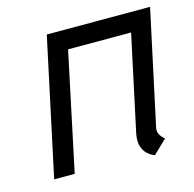

<svg xmlns="http://www.w3.org/2000/svg" viewBox="-82 -583 685 677"><g transform="rotate(-15 261.0 -245.0)"><path d="M432 -81 522 -500H145L38 0H113L204 -430H434L359 -80Q354 -53 359.5 -35.5Q365 -18 375.5 -8Q386 2 395 6Q404 10 403 10L453 -38Q443 -46 436.5 -56.5Q430 -67 432 -81Z"/></g></svg>

Font: Advent Pro Medium
Style: Italic
Weight: 500
Italic angle: -12°
Version: Version 3.000